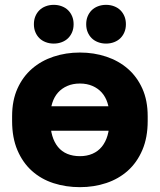

<svg xmlns="http://www.w3.org/2000/svg" viewBox="-20 -760 660 793"><path d="M310 13Q368 13 419 -4Q470 -21 508 -55Q546 -89 568 -140.5Q590 -192 590 -260V-280Q590 -345 568 -394Q546 -443 508 -476Q470 -509 419 -526Q368 -543 310 -543Q252 -543 201 -526Q150 -509 112 -476Q74 -443 52 -394Q30 -345 30 -280V-260Q30 -191 52 -139.5Q74 -88 112 -54Q150 -20 201 -3.5Q252 13 310 13ZM310 -115Q281 -115 258 -124.5Q235 -134 219.5 -153Q204 -172 196 -199Q188 -226 188 -260V-280Q188 -310 196 -335Q204 -360 219.5 -377.5Q235 -395 258 -405Q281 -415 310 -415Q339 -415 362 -405Q385 -395 400.5 -377.5Q416 -360 424 -335Q432 -310 432 -280V-260Q432 -227 424 -200Q416 -173 400.5 -154Q385 -135 362 -125Q339 -115 310 -115ZM498 -220V-321H132V-220ZM202 -580Q184 -580 168.5 -586Q153 -592 142.5 -602.5Q132 -613 126 -627.5Q120 -642 120 -660Q120 -678 126 -692.5Q132 -707 142.5 -717.5Q153 -728 168.5 -734Q184 -740 202 -740Q220 -740 235.5 -734Q251 -728 261.5 -717.5Q272 -707 278 -692.5Q284 -678 284 -660Q284 -642 278 -627.5Q272 -613 261.5 -602.5Q251 -592 235.5 -586Q220 -580 202 -580ZM418 -580Q400 -580 384.5 -586Q369 -592 358.5 -602.5Q348 -613 342 -627.5Q336 -642 336 -660Q336 -678 342 -692.5Q348 -707 358.5 -717.5Q369 -728 384.5 -734Q400 -740 418 -740Q436 -740 451.5 -734Q467 -728 477.5 -717.5Q488 -707 494 -692.5Q500 -678 500 -660Q500 -642 494 -627.5Q488 -613 477.5 -602.5Q467 -592 451.5 -586Q436 -580 418 -580Z"/></svg>

Font: Golos Text VF
Style: Regular
Weight: 400
Designer: A.Korolkova, Vitaly Kuzmin
Foundry: ParaType Ltd
Version: Version 2.003